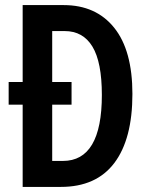

<svg xmlns="http://www.w3.org/2000/svg" viewBox="-20 -734 588 754"><path d="M230 -714Q357 -714 428.5 -625Q500 -536 500 -365Q500 -188 429 -94Q358 0 219 0H69V-323H14V-412H69V-714ZM234 -612H185V-412H261V-323H185V-102H227Q380 -102 380 -361Q380 -490 343 -551Q306 -612 234 -612Z"/></svg>

Font: Noto Sans Sinhala ExtraCondensed SemiBold
Style: Regular
Weight: 600
Width: 2
Designer: Jelle Bosma - Monotype Design Team
Foundry: Monotype Imaging Inc.
Version: Version 2.006; ttfautohint (v1.8.4.7-5d5b)